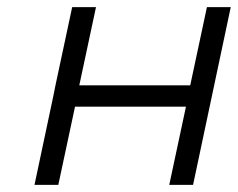

<svg xmlns="http://www.w3.org/2000/svg" viewBox="-20 -520 669 540"><path d="M77 0H144L191 -220H503L456 0H523L629 -500H562L515 -280H203L250 -500H183L136 -280L130 -250Z"/></svg>

Font: LT Wave Mono Light
Style: Italic
Weight: 300
Designer: Daniel Lyons
Version: Version 2.5 (Glyphs App)